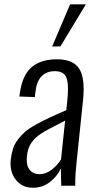

<svg xmlns="http://www.w3.org/2000/svg" viewBox="-20 -862 437 891"><path d="M222.2 -646.5 305.2 -841.8H378.4L260.3 -646.5ZM132.8 9.3Q82 9.3 53.2 -28.3Q28.8 -59.6 28.8 -103.5Q28.8 -111.8 29.8 -120.6Q33.2 -149.4 40.5 -172.1Q47.9 -194.8 63.2 -214.8Q78.6 -234.9 96.2 -250.2Q113.8 -265.6 145 -283Q176.3 -300.3 207.3 -314.9Q238.3 -329.6 287.6 -350.6L292 -392.1Q295.4 -424.8 295.4 -449.2Q295.4 -483.9 288.1 -502Q276.4 -531.7 234.9 -531.7Q154.3 -531.7 144 -432.6L141.6 -411.6L69.8 -414.1Q70.3 -418 72.3 -431.6Q84 -513.7 127 -550.3Q169.9 -586.9 244.6 -586.9Q320.8 -586.9 348.6 -541.5Q368.2 -508.8 368.2 -447.8Q368.2 -423.8 365.2 -396L335.9 -114.7Q329.1 -54.2 329.1 -10.7Q329.1 -5.4 329.1 0H264.2Q262.2 -59.1 262.2 -80.1Q244.6 -42 210.4 -16.4Q176.3 9.3 132.8 9.3ZM163.1 -53.7Q192.9 -53.7 219.2 -74Q245.6 -94.2 263.2 -122.1L282.2 -302.2Q193.8 -257.8 168 -240.2Q124 -210 111.3 -169.9Q106.9 -155.3 105 -137.7Q104 -128.9 104 -121.1Q104 -90.8 117.2 -74.2Q134.3 -53.7 163.1 -53.7Z"/></svg>

Font: Oswald
Style: Light
Weight: 300
Designer: Vernon Adams
Foundry: Vernon Adams
Version: 3.0; ttfautohint (v0.95.6-bc232) -l 8 -r 50 -G 200 -x 0 -w "